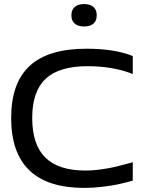

<svg xmlns="http://www.w3.org/2000/svg" viewBox="-20 -920 711 949"><path d="M636.2 -554.2Q539.6 -592.8 412.1 -592.8Q272 -592.8 205.6 -530.5Q139.2 -468.3 139.2 -336.9Q139.2 -205.1 204.1 -141.1Q269 -77.1 401.9 -77.1Q441.4 -77.1 483.4 -83.3Q525.4 -89.4 554 -96.4Q582.5 -103.5 622.6 -114.3Q631.8 -116.7 636.2 -118.2V-26.9Q593.8 -15.6 565.2 -9.3Q536.6 -2.9 489.7 2.9Q442.9 8.8 397 8.8Q35.2 8.8 35.2 -336.9Q35.2 -510.3 127 -594.7Q218.8 -679.2 407.2 -679.2Q546.4 -679.2 636.2 -643.1ZM333 -842.8V-845.2Q333 -871.1 349.4 -885.5Q365.7 -899.9 396 -899.9Q425.8 -899.9 441.9 -885.5Q458 -871.1 458 -845.2V-842.8Q458 -817.4 441.9 -803.2Q425.8 -789.1 396 -789.1Q365.7 -789.1 349.4 -803.2Q333 -817.4 333 -842.8Z"/></svg>

Font: LT Wave
Style: Regular
Weight: 400
Designer: Daniel Lyons
Version: Version 2.5 (Glyphs App)